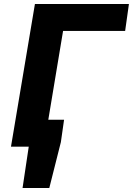

<svg xmlns="http://www.w3.org/2000/svg" viewBox="-20 -735 666 962"><path d="M124 0H35L155 -715H626L607 -580H296L222 -135H301L285 -23L227 207H93Z"/></svg>

Font: Nebula Sans Bold
Style: Regular
Weight: 700
Italic angle: -9°
Designer: Paul D. Hunt for Adobe (as Source Sans)
Foundry: Nebula Entertainment & Broadcasting LLC
Version: Version 1.010